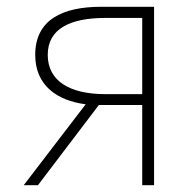

<svg xmlns="http://www.w3.org/2000/svg" viewBox="-20 -547 580 567"><path d="M291 -269C187 -269 121 -307 121 -385C121 -462 187 -494 291 -494H400V-269ZM50 0H92L272 -237H400V0H435V-527H279C165 -527 84 -489 84 -385C84 -295 148 -250 233 -239Z"/></svg>

Font: Noto Sans JP Thin
Style: Regular
Weight: 100
Designer: Ryoko NISHIZUKA 西塚涼子 (kana, bopomofo & ideographs); Paul D. Hunt (Latin, Greek & Cyrillic); Sandoll Communications 산돌커뮤니
Foundry: Adobe
Version: Version 2.004;hotconv 1.0.118;makeotfexe 2.5.65603